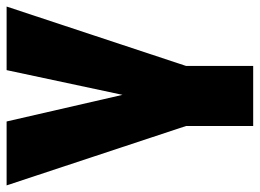

<svg xmlns="http://www.w3.org/2000/svg" viewBox="-129 -463 790 584"><g transform="rotate(-90 266.0 -171.0)"><path d="M-5.9 -545.9H188.5L269.5 -193.4L344.7 -545.9H538.1L357.4 0V204.1H174.8V0Z"/></g></svg>

Font: Inter Tight Black
Style: Regular
Weight: 900
Designer: Rasmus Andersson
Foundry: rsms
Version: Version 3.004; ttfautohint (v1.8.4.7-5d5b)